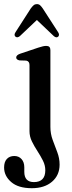

<svg xmlns="http://www.w3.org/2000/svg" viewBox="-40 -706 361 960"><path d="M212 -71.5Q212 -37 223.5 -6Q235 25 246.5 55.2Q258 85.5 258 117Q258 170 220.2 202.5Q182.5 235 119 235Q51.5 235 16 204.2Q-19.5 173.5 -19.5 131.5Q-19.5 103.5 -5.8 88.8Q8 74 31.5 74Q54 74 67.8 89.5Q81.5 105 81.5 130.5V153Q81.5 204.5 130 204.5Q186.5 204 186.5 145.5Q186.5 120.5 174.5 96.8Q162.5 73 147 49.2Q131.5 25.5 119.5 1Q107.5 -23.5 107.5 -50V-380.5Q107.5 -400 91 -403L57.5 -404Q41 -407.5 41 -418.5Q41 -430.5 61 -437.5L152 -468Q166 -472.5 174.8 -474.5Q183.5 -476.5 191.5 -476.5Q212 -476.5 212 -455.5ZM251.2 -523Q242 -514.5 229.1 -525.5L144.3 -606L59.4 -525.5Q46.6 -515 36.9 -523Q28.1 -531.5 38.5 -546.5L113.7 -663.5Q121.4 -674 128.2 -679.8Q135 -685.5 144.3 -685.5Q153.9 -685.5 160.4 -679.8Q166.8 -674 174 -663.5L249.6 -546.5Q259.6 -532 251.2 -523Z"/></svg>

Font: Fraunces 9pt
Style: Regular
Weight: 400
Version: Version 1.000;[b76b70a41]